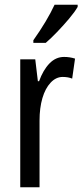

<svg xmlns="http://www.w3.org/2000/svg" viewBox="-20 -786 346 806"><path d="M249 -547Q273 -547 295 -540L283 -456Q266 -463 243 -463Q215 -463 192.5 -439Q170 -415 158 -374Q146 -333 146 -280V0H65V-537H128L139 -445H144Q161 -492 187.5 -519.5Q214 -547 249 -547ZM306 -757Q294 -736 270 -707.5Q246 -679 219.5 -651.5Q193 -624 172 -606H120V-617Q178 -699 209 -766H306Z"/></svg>

Font: Noto Sans Lao ExtraCondensed
Style: Regular
Weight: 400
Width: 2
Designer: Monotype Design Team
Foundry: Monotype Imaging Inc.
Version: Version 2.003; ttfautohint (v1.8.4.7-5d5b)